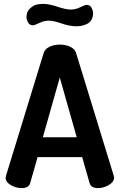

<svg xmlns="http://www.w3.org/2000/svg" viewBox="-20 -966 615 986"><path d="M9 -54Q9 -56 11 -64L204 -693Q210 -714 233.5 -725.5Q257 -737 287 -737Q317 -737 341 -725.5Q365 -714 371 -693L564 -64Q566 -56 566 -54Q566 -32 539 -16Q512 0 484 0Q447 0 440 -26L402 -159H173L135 -26Q128 0 91 0Q62 0 35.5 -15.5Q9 -31 9 -54ZM116 -878Q116 -906 134 -922.5Q152 -939 168.5 -942.5Q185 -946 202 -946Q232 -946 275 -931.5Q318 -917 344 -917Q368 -917 392.5 -929Q417 -941 425 -941Q442 -941 450 -926Q458 -911 458 -899Q458 -877 448.5 -862.5Q439 -848 423.5 -841.5Q408 -835 396 -833Q384 -831 373 -831Q338 -831 296 -845.5Q254 -860 231 -860Q207 -860 182 -848Q157 -836 149 -836Q132 -836 124 -851Q116 -866 116 -878ZM200 -261H374L287 -568Z"/></svg>

Font: Terminal Dosis
Style: Bold
Weight: 700
Designer: EdgarTolentino, PabloImpallari, IginoMarini
Foundry: EdgarTolentino, PabloImpallari, IginoMarini
Version: Version 1.006